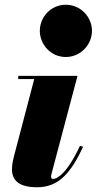

<svg xmlns="http://www.w3.org/2000/svg" viewBox="-20 -780 408 810"><path d="M148 -650C148 -592 194.5 -539.5 257.5 -539.5C320.5 -539.5 368 -592 368 -650C368 -708 320.5 -760 257.5 -760C194.5 -760 148 -708 148 -650ZM330.5 -160.5 317.5 -165C260 -41.5 217.5 -25 204 -25C198.5 -25 195.5 -28.5 195.5 -34.5C195.5 -40 197 -45.5 198.5 -51L307 -460H57V-446.5H124.5L40 -125C37.5 -114 30.5 -91 30.5 -66C30.5 -19.5 59.5 10 136.5 10C226.5 10 278.5 -49 330.5 -160.5Z"/></svg>

Font: Bodoni* 16pt Fatface
Style: Italic
Weight: 900
Italic angle: -13°
Version: Version 2.3